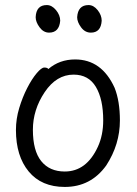

<svg xmlns="http://www.w3.org/2000/svg" viewBox="-20 -721 540 759"><path d="M174 -592Q152 -592 136.5 -613Q121 -634 121 -653Q123 -701 165 -701Q185 -701 201.5 -681Q218 -661 218 -639Q214 -592 174 -592ZM236 18Q144 18 93.5 -43Q43 -104 43 -207Q43 -251 56 -294Q69 -337 87.5 -373Q106 -409 125 -431.5Q144 -454 155 -454Q168 -454 171 -448Q215 -486 277 -486Q382 -486 433 -374Q454 -321 454 -245Q454 -150 400 -67Q339 18 236 18ZM339 -592Q316 -592 300.5 -613Q285 -634 285 -653Q288 -701 330 -701Q350 -701 366 -681Q382 -661 382 -639Q379 -592 339 -592ZM236 -43Q322 -43 367 -141Q388 -187 388 -245Q388 -329 359 -377.5Q330 -426 271 -426Q203 -426 156.5 -356.5Q110 -287 110 -208Q110 -125 143 -84Q176 -43 236 -43Z"/></svg>

Font: Moon Stars Kai HW
Style: Regular
Weight: 400
Designer: GuiWonder
Version: Version 1.101